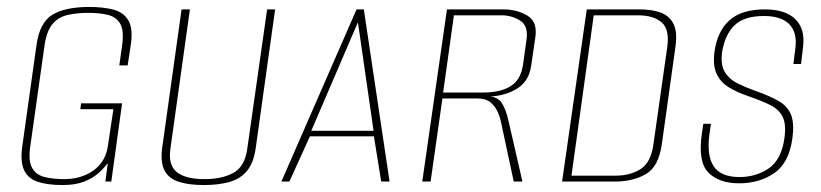

<svg xmlns="http://www.w3.org/2000/svg" viewBox="-20 -522 2361 552"><path d="M160 10Q116 10 88 0.5Q60 -9 49 -33.5Q38 -58 44 -101L85 -393Q94 -457 130.5 -479.5Q167 -502 237 -502Q276 -502 305.5 -494.5Q335 -487 349 -463.5Q363 -440 356 -393L347 -334H323L331 -391Q337 -433 326 -453Q315 -473 291 -479Q267 -485 234 -485Q201 -485 174.5 -479Q148 -473 131 -453Q114 -433 108 -391L67 -101Q61 -59 72.5 -39Q84 -19 108.5 -13Q133 -7 165 -7Q213 -7 248 -31.5Q283 -56 290 -101L306 -208H211L213 -225H331L300 0H283L290 -53Q285 -47 277.5 -38.5Q270 -30 264 -25Q246 -9 221 0.5Q196 10 160 10Z M566 10Q524 10 495 1Q466 -8 453.5 -31Q441 -54 446 -95L502 -495H526L470 -95Q463 -48 488 -27.5Q513 -7 568 -7Q618 -7 651 -25Q684 -43 691 -95L748 -495H771L715 -95Q709 -53 689.5 -30Q670 -7 638.5 1.5Q607 10 566 10Z M789 0 1005 -495H1026L1100 0H1076L1055 -130H871L812 0ZM875 -146H1054L1009 -458Z M1194 0 1265 -495H1426Q1467 -495 1496.5 -477Q1526 -459 1519 -414L1507 -332Q1500 -286 1463 -265Q1426 -244 1376 -244L1377 -245Q1409 -246 1422 -227Q1435 -208 1443 -170L1482 0H1457L1421 -168Q1418 -184 1411 -200Q1404 -216 1390.5 -227.5Q1377 -239 1351 -239H1252L1218 0ZM1254 -256H1369Q1419 -256 1448.5 -274.5Q1478 -293 1484 -338L1494 -410Q1499 -448 1475 -463Q1451 -478 1422 -478H1285Z M1596 0 1667 -495H1819Q1854 -495 1879 -486Q1904 -477 1916 -454Q1928 -431 1922 -388L1883 -109Q1874 -43 1837 -21.5Q1800 0 1747 0ZM1623 -17H1750Q1792 -17 1822 -36Q1852 -55 1859 -110L1898 -384Q1906 -437 1882.5 -457.5Q1859 -478 1814 -478H1687Z M2105 5Q2047 5 2016.5 -26Q1986 -57 1998 -139L2002 -166H2024L2020 -139Q2011 -76 2031.5 -44.5Q2052 -13 2106 -13Q2153 -13 2189.5 -37.5Q2226 -62 2235 -123Q2241 -165 2230 -186.5Q2219 -208 2193.5 -220.5Q2168 -233 2130 -246Q2101 -256 2077 -270Q2053 -284 2041 -308Q2029 -332 2034 -372Q2042 -432 2077 -463.5Q2112 -495 2179 -495Q2238 -495 2266.5 -467Q2295 -439 2289 -389L2283 -338H2261L2267 -386Q2272 -429 2249 -452.5Q2226 -476 2176 -476Q2119 -476 2091.5 -449Q2064 -422 2056 -372Q2051 -335 2064.5 -314Q2078 -293 2102 -281.5Q2126 -270 2151 -261Q2194 -246 2219.5 -231Q2245 -216 2254.5 -191.5Q2264 -167 2258 -123Q2248 -53 2205.5 -24Q2163 5 2105 5Z"/></svg>

Font: Alumni Sans SC Thin
Style: Italic
Weight: 100
Italic angle: -8°
Designer: Robert E. Leuschke
Foundry: Robert E. Leuschke
Version: Version 1.016